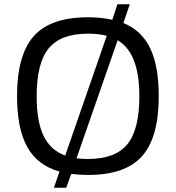

<svg xmlns="http://www.w3.org/2000/svg" viewBox="-20 -802 825 901"><path d="M507 -709 531 -782H589L559 -694Q645 -659 685 -575Q725 -491 725 -351Q725 -157 646.5 -69Q568 19 393 19Q356 19 314 14L291 79H233L259 3Q156 -26 108 -112Q60 -198 60 -351Q60 -545 139 -633Q218 -721 393 -721Q456 -721 507 -709ZM481 -634Q444 -644 393 -644Q265 -644 208.5 -575Q152 -506 152 -350Q152 -232 184.5 -164.5Q217 -97 286 -72ZM339 -59Q364 -56 393 -56Q521 -56 577.5 -125Q634 -194 634 -350Q634 -554 532 -613Z"/></svg>

Font: Fivo Sans
Style: Regular
Weight: 400
Designer: Alexander Slobzheninov
Foundry: Alexander Slobzheninov
Version: 1.0